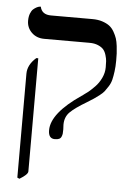

<svg xmlns="http://www.w3.org/2000/svg" viewBox="-54 -597 606 859"><g transform="rotate(5 248.5 -167.5)"><path d="M241.2 -38.1Q241.2 -25.9 242.2 -17.1Q242.2 -4.9 241.5 2Q240.7 8.8 237.5 16.1Q234.4 23.4 227.3 26.6Q220.2 29.8 208 29.8Q179.2 29.8 179.2 -7.8Q179.2 -84.5 311 -173.8Q315.9 -176.3 319.8 -180.2Q327.6 -185.1 339.4 -194.6Q351.1 -204.1 367.9 -221.2Q384.8 -238.3 396 -262Q407.2 -285.6 407.2 -310.1Q407.2 -326.7 406.5 -337.9Q405.8 -349.1 401.1 -364.7Q396.5 -380.4 388.2 -389.9Q379.9 -399.4 363.8 -406.2Q347.7 -413.1 325.2 -413.1H122.1Q87.4 -413.1 65.2 -434.8Q43 -456.5 43 -487.8Q43 -506.3 48.3 -520Q53.7 -533.7 61 -540Q68.4 -546.4 75.9 -550.3Q83.5 -554.2 88.9 -554.7L94.2 -555.2Q101.6 -520 143.1 -520H329.1Q354 -520 373.5 -513.7Q393.1 -507.3 405.8 -497.8Q418.5 -488.3 427.5 -472.4Q436.5 -456.5 440.9 -443.1Q445.3 -429.7 447.8 -409.2Q450.2 -388.7 450.7 -376.2Q451.2 -363.8 451.2 -344.2Q451.2 -317.4 448.2 -295.4Q445.3 -273.4 441.4 -257.6Q437.5 -241.7 428.2 -227.1Q418.9 -212.4 412.1 -203.6Q405.3 -194.8 390.4 -183.3Q375.5 -171.9 366.5 -166Q357.4 -160.2 337.9 -147.9Q285.2 -116.7 263.2 -94.7Q241.2 -72.8 241.2 -38.1ZM65.9 220.2 56.2 215.8V-251Q56.2 -291 94.2 -324.2H103V184.1Q103 197.8 65.9 220.2Z"/></g></svg>

Font: Common Serif
Style: Regular
Weight: 400
Designer: Philipp H. Poll, Khaled Hosny
Foundry: Stefan Peev, Context Ltd.
Version: Version 1.026